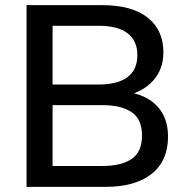

<svg xmlns="http://www.w3.org/2000/svg" viewBox="-20 -725 725 745"><path d="M83 0V-705H377Q491 -705 552.5 -657Q614 -609 614 -522Q614 -457 575 -413Q536 -369 468 -354V-369Q546 -359 589 -314Q632 -269 632 -195Q632 -101 568.5 -50.5Q505 0 390 0ZM184 -81H379Q450 -81 490.5 -108Q531 -135 531 -199Q531 -263 490.5 -290Q450 -317 379 -317H184ZM184 -397H361Q437 -397 475 -426Q513 -455 513 -511Q513 -567 475 -596Q437 -625 361 -625H184Z"/></svg>

Font: Mulish ExtraLight SemiBold
Style: Regular
Weight: 600
Version: Version 3.603